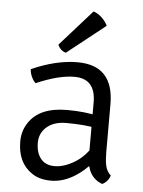

<svg xmlns="http://www.w3.org/2000/svg" viewBox="-53 -764 609 818"><g transform="rotate(5 252.0 -355.0)"><path d="M381 -94.5Q290.5 12 195.5 12Q147 12 114.8 -9.5Q82.5 -31 66.8 -64.2Q51 -97.5 51 -143Q51 -188.5 75 -224Q121 -294 238.5 -294Q315.5 -294 373.5 -279.5V-226.5Q323 -238.5 239.5 -238.5Q187.5 -238.5 156.8 -212.2Q126 -186 126 -144Q126 -102 146.2 -76.5Q166.5 -51 206 -51Q245.5 -51 291.2 -78.5Q337 -106 368.5 -162ZM265 -500.5Q420 -500.5 420 -334.5V-128.5Q420 -97 424.8 -73Q429.5 -49 448 -31.5Q439 -5 414.5 7Q349.5 -17 348 -103.5V-335.5Q348 -437.5 257.5 -437.5Q189.5 -437.5 94.5 -396Q84.5 -404.5 76.8 -421.5Q69 -438.5 69 -454Q174.5 -500.5 265 -500.5ZM314 -722Q334 -715.5 350.5 -699.5Q367 -683.5 375 -666L211.5 -536.5Q187.5 -543 177 -568Z"/></g></svg>

Font: Signika-CLs Light
Style: CLs-Regular
Weight: 300
Version: Version 2.003;gftools[0.9.32]